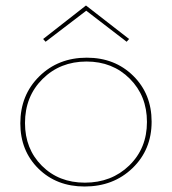

<svg xmlns="http://www.w3.org/2000/svg" viewBox="-20 -674 626 699"><path d="M294 -635 146 -522 137 -532 293 -654 450 -532 441 -522ZM296 -464Q398 -464 465 -398Q532 -332 532 -231Q532 -129 462.5 -62Q393 5 288 5Q186 5 120 -60Q54 -125 54 -225Q54 -328 123 -396Q192 -464 296 -464ZM289 -9Q386 -9 450.5 -71.5Q515 -134 515 -230Q515 -325 452.5 -387.5Q390 -450 295 -450Q199 -450 135 -386.5Q71 -323 71 -226Q71 -132 132.5 -70.5Q194 -9 289 -9Z"/></svg>

Font: EauTestSC Thin
Style: Regular
Weight: 250
Designer: Christian Thalmann (Catharsis Fonts)
Version: Version 0.001;PS 000.001;hotconv 1.0.88;makeotf.lib2.5.64775